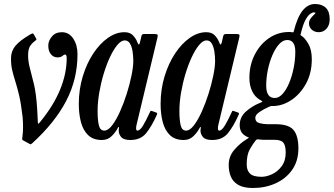

<svg xmlns="http://www.w3.org/2000/svg" viewBox="-20 -690 1668 960"><path d="M267 -403Q247 -403 233.8 -419.8Q220.5 -436.5 221.5 -465Q222.5 -487.5 240.2 -508.2Q258 -529 289.5 -529Q325 -529 346.2 -497Q367.5 -465 367.5 -419Q367.5 -294 311 -185.5Q254.5 -77 141.5 26Q135 32.5 131.2 31.2Q127.5 30 120.5 25.5L95 11.5Q90.5 8.5 90.8 5.2Q91 2 92 -6Q95 -25.5 95.2 -51.8Q95.5 -78 93 -105Q85.5 -171.5 75.5 -213.5Q65.5 -255.5 56.2 -284.5Q47 -313.5 41 -339Q35 -364.5 35 -398Q35 -434 57 -460.8Q79 -487.5 131.5 -518Q141.5 -523.5 144.2 -523Q147 -522.5 152 -513L156.5 -505Q160.5 -497.5 162 -494.5Q163.5 -491.5 156 -486Q141 -475.5 130.8 -460.2Q120.5 -445 120.5 -413Q120.5 -381.5 129.8 -348Q139 -314.5 150 -267.8Q161 -221 165.5 -149.5Q166.5 -133 167.5 -114.8Q168.5 -96.5 169 -83.5Q169 -75 170.5 -72.2Q172 -69.5 178.5 -77.5Q247 -160.5 280.2 -241.2Q313.5 -322 313.5 -399Q313.5 -417.5 305 -417.5Q300.5 -417.5 292 -410.2Q283.5 -403 267 -403Z M763.5 -114.5Q738.5 -58.5 710.8 -24.2Q683 10 631.5 10Q597.5 10 585.2 -5.5Q573 -21 573.5 -38Q573.5 -41.5 574 -43.8Q574.5 -46 575 -50Q575.5 -55.5 573.8 -55.5Q572 -55.5 569 -50Q558.5 -29.5 538.8 -9.8Q519 10 489.5 10Q446 10 420.8 -14.2Q395.5 -38.5 384.8 -79.2Q374 -120 374 -170Q374 -243 393.8 -308Q413.5 -373 446.5 -422.8Q479.5 -472.5 520 -500.8Q560.5 -529 602 -529Q631 -529 645.8 -512.2Q660.5 -495.5 666 -480.5Q670.5 -468.5 673.8 -467.5Q677 -466.5 680 -479L686.5 -507Q688 -514 690.8 -517Q693.5 -520 701.5 -520H750Q765 -520 767.5 -516.5Q770 -513 767 -501L663.5 -69Q660.5 -58 660.5 -48.5Q660.5 -37 667 -37Q680 -37 695.2 -62.2Q710.5 -87.5 728.5 -127Q731.5 -133.5 732.8 -135.2Q734 -137 741 -134.5L758 -128.5Q765 -126.5 765.8 -123.8Q766.5 -121 763.5 -114.5ZM646.5 -385Q646.5 -409.5 642.8 -433.2Q639 -457 629.8 -472.5Q620.5 -488 603.5 -488Q586 -488 567 -465.5Q548 -443 530.2 -405.2Q512.5 -367.5 498.5 -321.2Q484.5 -275 476.2 -226.5Q468 -178 468 -135Q468 -91 474.2 -64Q480.5 -37 501.5 -37Q520.5 -37 540.8 -63.5Q561 -90 580 -132.2Q599 -174.5 614 -222.2Q629 -270 637.8 -313.5Q646.5 -357 646.5 -385Z M1172.5 -114.5Q1147.5 -58.5 1119.8 -24.2Q1092 10 1040.5 10Q1006.5 10 994.2 -5.5Q982 -21 982.5 -38Q982.5 -41.5 983 -43.8Q983.5 -46 984 -50Q984.5 -55.5 982.8 -55.5Q981 -55.5 978 -50Q967.5 -29.5 947.8 -9.8Q928 10 898.5 10Q855 10 829.8 -14.2Q804.5 -38.5 793.8 -79.2Q783 -120 783 -170Q783 -243 802.8 -308Q822.5 -373 855.5 -422.8Q888.5 -472.5 929 -500.8Q969.5 -529 1011 -529Q1040 -529 1054.8 -512.2Q1069.5 -495.5 1075 -480.5Q1079.5 -468.5 1082.8 -467.5Q1086 -466.5 1089 -479L1095.5 -507Q1097 -514 1099.8 -517Q1102.5 -520 1110.5 -520H1159Q1174 -520 1176.5 -516.5Q1179 -513 1176 -501L1072.5 -69Q1069.5 -58 1069.5 -48.5Q1069.5 -37 1076 -37Q1089 -37 1104.2 -62.2Q1119.5 -87.5 1137.5 -127Q1140.5 -133.5 1141.8 -135.2Q1143 -137 1150 -134.5L1167 -128.5Q1174 -126.5 1174.8 -123.8Q1175.5 -121 1172.5 -114.5ZM1055.5 -385Q1055.5 -409.5 1051.8 -433.2Q1048 -457 1038.8 -472.5Q1029.5 -488 1012.5 -488Q995 -488 976 -465.5Q957 -443 939.2 -405.2Q921.5 -367.5 907.5 -321.2Q893.5 -275 885.2 -226.5Q877 -178 877 -135Q877 -91 883.2 -64Q889.5 -37 910.5 -37Q929.5 -37 949.8 -63.5Q970 -90 989 -132.2Q1008 -174.5 1023 -222.2Q1038 -270 1046.8 -313.5Q1055.5 -357 1055.5 -385Z M1123.5 135Q1123.5 91.5 1151.8 58.8Q1180 26 1215 5Q1226 -2 1224.5 -2Q1223 -2 1214.5 -6.5Q1195 -16 1186.8 -30.2Q1178.5 -44.5 1178.5 -64Q1178.5 -104.5 1209.2 -132Q1240 -159.5 1278.5 -175Q1293 -180.5 1292 -182.5Q1291 -184.5 1281 -190Q1254 -205.5 1240.5 -234.5Q1227 -263.5 1227 -300Q1227 -365 1253.8 -417Q1280.5 -469 1325.2 -499.5Q1370 -530 1424.5 -530Q1431 -530 1433.5 -529.8Q1436 -529.5 1438 -529Q1443.5 -528.5 1445.5 -528.2Q1447.5 -528 1449 -534Q1466.5 -604 1493 -637Q1519.5 -670 1555 -670Q1589.5 -670 1609 -651.2Q1628.5 -632.5 1628.5 -594Q1628.5 -564 1612.5 -546.5Q1596.5 -529 1574 -529Q1553 -529 1539 -541.5Q1525 -554 1525 -573Q1525 -586 1532.2 -596.2Q1539.5 -606.5 1547.2 -613.5Q1555 -620.5 1557 -624.2Q1559 -628 1548 -628Q1541.5 -628 1530.2 -620Q1519 -612 1507 -589.8Q1495 -567.5 1485 -525.5Q1484 -520.5 1482.8 -517.8Q1481.5 -515 1485 -512.5Q1503.5 -502 1521.2 -471.8Q1539 -441.5 1539 -394Q1539 -324 1509.8 -271.2Q1480.5 -218.5 1436 -189.2Q1391.5 -160 1345 -160H1337.5Q1335 -160 1332.5 -159.2Q1330 -158.5 1322.5 -155Q1299 -144.5 1277.8 -130.2Q1256.5 -116 1256.5 -101Q1256.5 -80 1276.8 -74.5Q1297 -69 1317 -69H1358.5Q1423.5 -69 1447.8 -39.8Q1472 -10.5 1472 52Q1472 115 1440.8 159.2Q1409.5 203.5 1357.8 226.8Q1306 250 1245 250Q1198 250 1171.5 234.5Q1145 219 1134.2 193Q1123.5 167 1123.5 135ZM1311 -262Q1311 -200 1354 -200Q1374.5 -200 1393 -220.5Q1411.5 -241 1425.8 -275Q1440 -309 1448.2 -349.8Q1456.5 -390.5 1456.5 -431Q1456.5 -490 1416 -490Q1394.5 -490 1375.5 -469Q1356.5 -448 1342 -414.2Q1327.5 -380.5 1319.2 -340.5Q1311 -300.5 1311 -262ZM1259 11.5Q1243.5 30.5 1228.5 57.5Q1213.5 84.5 1213.5 132Q1213.5 162 1230 178Q1246.5 194 1287.5 194Q1312.5 194 1340.5 181Q1368.5 168 1388.5 141Q1408.5 114 1408.5 72Q1408.5 38 1396.8 23.5Q1385 9 1352.5 9H1304Q1297.5 9 1293 8.8Q1288.5 8.5 1273 7Q1263.5 5.5 1259 11.5Z"/></svg>

Font: Besley* Condensed
Style: Italic
Weight: 400
Width: 3
Italic angle: -13°
Designer: Owen Earl
Foundry: indestructible type*
Version: Version 3.000; ttfautohint (v1.8.3)